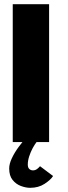

<svg xmlns="http://www.w3.org/2000/svg" viewBox="-20 -680 324 919"><path d="M41 -660H215V0H41ZM124.5 219Q103.5 219 80 210.2Q56.5 201.5 40.2 181.2Q24 161 24 126.5Q24 104 37 76.8Q50 49.5 69 23.8Q88 -2 105.5 -21L155 0Q146 11.5 136.2 29.5Q126.5 47.5 119.8 68.2Q113 89 113 108Q113 122 120.2 128.8Q127.5 135.5 138 135.5Q149 135.5 158 128.5Q167 121.5 171.5 115.5L234 162.5Q222.5 181 193.2 200Q164 219 124.5 219Z"/></svg>

Font: League Spartan Thin ExtraBold
Style: Regular
Weight: 800
Version: Version 2.002